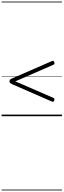

<svg xmlns="http://www.w3.org/2000/svg" viewBox="-20 -1468 803 2426"><path d="M633 -186 131 -405Q115 -413 107.5 -420Q100 -427 100 -440Q100 -455 107.5 -462Q115 -469 131 -476L633 -695Q646 -701 653.5 -698.5Q661 -696 665 -683Q670 -671 668 -663Q666 -655 655 -650L174 -440L655 -231Q665 -226 667 -218Q669 -210 665 -198Q661 -185 653.5 -182.5Q646 -180 633 -186ZM0 928H763V938H0ZM0 -20H763V0H0ZM0 -505H763V-500H0ZM0 -1448H763V-1438H0Z"/></svg>

Font: Playwrite ID Guides
Style: Regular
Weight: 400
Designer: Veronika Burian, José Scaglione
Foundry: TypeTogether
Version: Version 1.003